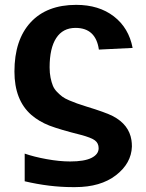

<svg xmlns="http://www.w3.org/2000/svg" viewBox="-20 -558 596 786"><path d="M383.8 48.8Q383.8 28.3 368.7 16.8Q353.5 5.4 311 -5.9Q225.6 -27.3 182.1 -43.9Q139.6 -60.5 107.9 -87.9Q39.1 -148.4 39.1 -265.1Q39.1 -394.5 105.2 -466.3Q171.4 -538.1 292 -538.1Q384.8 -538.1 446 -491Q507.3 -443.8 522.9 -361.8L384.8 -355Q372.1 -443.8 289.1 -443.8Q237.3 -443.8 210.2 -402.3Q183.1 -360.8 183.1 -282.2Q183.1 -258.8 187 -239.7Q190.9 -220.7 196.5 -207Q202.1 -193.4 213.6 -181.6Q225.1 -169.9 235.1 -162.4Q245.1 -154.8 263.7 -147Q282.2 -139.2 295.4 -134.5Q308.6 -129.9 333 -122.1Q412.1 -98.1 442.4 -82.5Q508.3 -47.9 518.1 15.6Q520 27.8 520 42Q517.6 110.8 454.6 159.4Q391.6 208 288.1 208H276.9Q183.1 208 81.1 184.1V70.8Q118.7 84 171.1 93.5Q223.6 103 267.1 103Q325.2 103 354.5 88.4Q383.8 73.7 383.8 48.8Z"/></svg>

Font: Libra Sans Modern
Style: Bold
Weight: 700
Foundry: Stefan Peev, Context Ltd
Version: Version 1.000